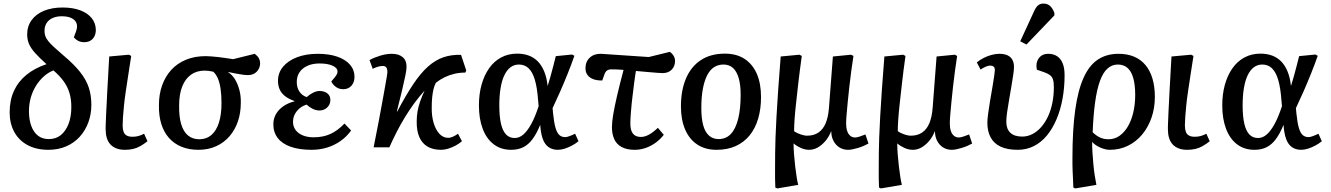

<svg xmlns="http://www.w3.org/2000/svg" viewBox="-20 -824 7444 1074"><path d="M251 14Q183 14 134 -12.5Q85 -39 59.5 -86.5Q34 -134 34 -195Q34 -263 58 -315.5Q82 -368 128 -405.5Q174 -443 240 -465Q199 -502 175.5 -528.5Q152 -555 142 -579Q132 -603 132 -631Q132 -677 156.5 -711Q181 -745 225.5 -763.5Q270 -782 330 -782Q387 -782 428.5 -766.5Q470 -751 493 -722.5Q516 -694 516 -656Q516 -637 508.5 -621.5Q501 -606 486.5 -597Q472 -588 451 -588Q433 -588 418.5 -595Q404 -602 393 -615Q402 -637 406.5 -651.5Q411 -666 411 -676Q411 -694 401 -706.5Q391 -719 372 -726Q353 -733 325 -733Q297 -733 275 -723.5Q253 -714 241 -695.5Q229 -677 229 -651Q229 -636 233 -623.5Q237 -611 248.5 -596Q260 -581 281 -561.5Q302 -542 336 -513Q393 -465 427 -422.5Q461 -380 476 -336Q491 -292 491 -238Q491 -185 474 -139Q457 -93 425.5 -58.5Q394 -24 349.5 -5Q305 14 251 14ZM253 -46Q293 -46 320.5 -68.5Q348 -91 363.5 -131Q379 -171 379 -226Q379 -269 368.5 -304Q358 -339 336 -369.5Q314 -400 279 -430Q250 -419 225 -396.5Q200 -374 181.5 -344.5Q163 -315 152.5 -279Q142 -243 142 -202Q142 -155 155 -119.5Q168 -84 192.5 -65Q217 -46 253 -46Z M679 14Q650 14 629.5 5.5Q609 -3 596 -18Q583 -33 577 -54Q571 -75 571 -100Q571 -106 571 -114Q571 -122 571.5 -132Q572 -142 572.5 -154.5Q573 -167 573.5 -181.5Q574 -196 575 -213.5Q576 -231 577 -251Q578 -271 579 -293Q580 -315 581.5 -339.5Q583 -364 584.5 -391Q586 -418 587.5 -447.5Q589 -477 591 -508L701 -518L714 -511Q705 -455 697.5 -405Q690 -355 683.5 -312Q677 -269 673.5 -233Q670 -197 668 -169.5Q666 -142 666 -123Q666 -102 671 -87.5Q676 -73 688.5 -66Q701 -59 721 -59Q739 -59 754 -63Q769 -67 786 -76L805 -34Q785 -18 765.5 -7Q746 4 725 9Q704 14 679 14Z M1090 14Q1037 14 995.5 -3Q954 -20 925.5 -52Q897 -84 882.5 -130Q868 -176 869 -236Q869 -297 887 -347Q905 -397 938.5 -433.5Q972 -470 1020.5 -490Q1069 -510 1131 -510Q1144 -510 1161.5 -508.5Q1179 -507 1199.5 -505Q1220 -503 1241.5 -499.5Q1263 -496 1284 -493L1405 -523Q1422 -510 1428.5 -497.5Q1435 -485 1435 -471Q1435 -453 1427 -438Q1419 -423 1404 -413.5Q1389 -404 1367 -404Q1355 -404 1339 -406Q1323 -408 1302.5 -412Q1282 -416 1257 -421V-419Q1278 -407 1294 -381Q1310 -355 1319 -321Q1328 -287 1327 -249Q1327 -193 1311 -145.5Q1295 -98 1264 -62Q1233 -26 1189 -6Q1145 14 1090 14ZM1095 -45Q1134 -45 1161.5 -68Q1189 -91 1204 -136Q1219 -181 1219 -247Q1219 -292 1214 -326.5Q1209 -361 1199 -384.5Q1189 -408 1173 -423Q1160 -426 1147.5 -427.5Q1135 -429 1125 -429Q1080 -429 1048 -406Q1016 -383 999 -339.5Q982 -296 982 -234Q981 -170 994 -128Q1007 -86 1032.5 -65.5Q1058 -45 1095 -45Z M1723 14Q1654 14 1606 -3Q1558 -20 1533.5 -52Q1509 -84 1509 -129Q1509 -160 1523.5 -185.5Q1538 -211 1564.5 -229.5Q1591 -248 1627 -257V-259Q1596 -270 1575.5 -285.5Q1555 -301 1545 -322.5Q1535 -344 1535 -372Q1535 -417 1563.5 -451Q1592 -485 1642 -504Q1692 -523 1757 -523Q1821 -523 1867 -507Q1913 -491 1938 -462Q1963 -433 1963 -394Q1963 -364 1946 -344.5Q1929 -325 1899 -325Q1884 -325 1871.5 -330.5Q1859 -336 1849 -346Q1839 -356 1833 -368Q1853 -391 1860.5 -402Q1868 -413 1868 -424Q1868 -444 1840.5 -456.5Q1813 -469 1767 -469Q1729 -469 1700 -456Q1671 -443 1655.5 -420Q1640 -397 1640 -365Q1640 -334 1655 -311.5Q1670 -289 1696 -281Q1711 -295 1730.5 -305Q1750 -315 1767 -315Q1795 -315 1811.5 -301.5Q1828 -288 1828 -265Q1828 -240 1810.5 -223Q1793 -206 1767 -206Q1748 -206 1729.5 -215Q1711 -224 1695 -239Q1662 -229 1640.5 -202.5Q1619 -176 1619 -143Q1619 -117 1633 -97.5Q1647 -78 1673 -67Q1699 -56 1735 -56Q1787 -56 1828 -74.5Q1869 -93 1907 -133L1944 -94Q1919 -59 1884.5 -35Q1850 -11 1809.5 1.5Q1769 14 1723 14Z M2447 14Q2402 14 2371.5 -4Q2341 -22 2325.5 -57.5Q2310 -93 2311 -146Q2311 -174 2315.5 -200.5Q2320 -227 2330 -256Q2340 -285 2355 -317Q2324 -283 2297 -246Q2270 -209 2245.5 -169Q2221 -129 2199.5 -87Q2178 -45 2158 0H2070Q2086 -79 2098 -143Q2110 -207 2119 -256Q2128 -305 2134 -339.5Q2140 -374 2143.5 -394Q2147 -414 2147 -419Q2147 -438 2141 -446.5Q2135 -455 2121 -455Q2110 -455 2095 -451Q2080 -447 2065 -439L2047 -488Q2072 -502 2106.5 -512.5Q2141 -523 2171 -523Q2211 -523 2233 -504Q2255 -485 2254 -448Q2254 -434 2247.5 -401.5Q2241 -369 2229 -318.5Q2217 -268 2200 -201L2202 -200Q2250 -291 2291.5 -353Q2333 -415 2374 -451.5Q2415 -488 2460 -503.5Q2505 -519 2559 -517L2588 -430L2583 -418Q2550 -418 2521 -411Q2492 -404 2466.5 -391.5Q2441 -379 2418 -361Q2409 -343 2404.5 -323.5Q2400 -304 2397.5 -279.5Q2395 -255 2395 -224Q2394 -176 2405.5 -137Q2417 -98 2438 -75.5Q2459 -53 2487 -53Q2500 -53 2515 -60Q2530 -67 2542 -76L2564 -34Q2548 -20 2528 -9.5Q2508 1 2487.5 7.5Q2467 14 2447 14Z M2839 14Q2782 14 2741.5 -17Q2701 -48 2680 -104Q2659 -160 2659 -234Q2659 -297 2673.5 -349.5Q2688 -402 2715.5 -441.5Q2743 -481 2783 -502.5Q2823 -524 2873 -524Q2908 -524 2937 -513.5Q2966 -503 2987.5 -481.5Q3009 -460 3023.5 -426Q3038 -392 3043 -345H3044Q3052 -370 3059.5 -397Q3067 -424 3074.5 -453Q3082 -482 3089 -510L3180 -519L3193 -512Q3176 -463 3155.5 -412Q3135 -361 3113.5 -312Q3092 -263 3071 -219L3074 -188Q3079 -139 3087 -110.5Q3095 -82 3108 -69.5Q3121 -57 3142 -57Q3151 -57 3167 -63Q3183 -69 3197 -76L3216 -34Q3199 -20 3179 -9.5Q3159 1 3139 7.5Q3119 14 3100 14Q3071 14 3049.5 -0.5Q3028 -15 3016.5 -46Q3005 -77 3002 -124H3001Q2982 -77 2959 -46Q2936 -15 2907 -0.5Q2878 14 2839 14ZM2859 -52Q2885 -52 2907.5 -71.5Q2930 -91 2951.5 -130Q2973 -169 2993 -230L2990 -263Q2985 -333 2972 -377Q2959 -421 2937 -442Q2915 -463 2883 -463Q2856 -463 2835.5 -447.5Q2815 -432 2801 -402.5Q2787 -373 2780 -330.5Q2773 -288 2773 -235Q2773 -172 2782.5 -131.5Q2792 -91 2811 -71.5Q2830 -52 2859 -52Z M3530 14Q3486 14 3457.5 -1.5Q3429 -17 3416 -45.5Q3403 -74 3403 -113Q3403 -140 3410 -182.5Q3417 -225 3431.5 -287.5Q3446 -350 3468 -433Q3449 -435 3431 -435.5Q3413 -436 3399 -436Q3385 -436 3375.5 -429.5Q3366 -423 3360 -405L3349 -374Q3322 -373 3300.5 -380.5Q3279 -388 3267 -403.5Q3255 -419 3255 -442Q3255 -479 3279 -501.5Q3303 -524 3342 -523L3609 -505L3727 -534Q3742 -523 3749 -510Q3756 -497 3756 -483Q3756 -453 3737 -434Q3718 -415 3686 -415Q3677 -415 3659 -416.5Q3641 -418 3611 -420.5Q3581 -423 3537 -427Q3534 -409 3531.5 -390.5Q3529 -372 3526.5 -353.5Q3524 -335 3522 -316.5Q3520 -298 3517.5 -280Q3515 -262 3513.5 -245Q3512 -228 3510.5 -211.5Q3509 -195 3508 -181Q3507 -167 3506.5 -155Q3506 -143 3506 -133Q3506 -95 3520.5 -76.5Q3535 -58 3565 -58Q3587 -58 3610.5 -71Q3634 -84 3660 -109L3693 -70Q3673 -44 3646.5 -25Q3620 -6 3590.5 4Q3561 14 3530 14Z M3988 14Q3925 14 3880.5 -15.5Q3836 -45 3812.5 -99.5Q3789 -154 3789 -229Q3789 -318 3817 -384.5Q3845 -451 3900 -487.5Q3955 -524 4035 -524Q4100 -524 4145 -494.5Q4190 -465 4213.5 -411Q4237 -357 4237 -281Q4237 -215 4221 -160.5Q4205 -106 4173.5 -67Q4142 -28 4095.5 -7Q4049 14 3988 14ZM3999 -46Q4041 -46 4068 -74.5Q4095 -103 4109 -158.5Q4123 -214 4123 -294Q4123 -350 4112 -387.5Q4101 -425 4080 -444Q4059 -463 4027 -463Q3997 -463 3974 -448Q3951 -433 3935.5 -402.5Q3920 -372 3911.5 -326.5Q3903 -281 3903 -220Q3903 -162 3913.5 -123.5Q3924 -85 3946 -65.5Q3968 -46 3999 -46Z M4328 230 4317 225Q4316 199 4315.5 172.5Q4315 146 4315.5 111.5Q4316 77 4316 30Q4316 -4 4318 -54.5Q4320 -105 4323.5 -171.5Q4327 -238 4333 -322.5Q4339 -407 4347 -508L4452 -518L4465 -511Q4453 -425 4445.5 -358.5Q4438 -292 4432.5 -242Q4427 -192 4424.5 -155Q4422 -118 4422 -90Q4436 -80 4457.5 -72.5Q4479 -65 4495 -65Q4532 -65 4558 -82.5Q4584 -100 4598.5 -134.5Q4613 -169 4617 -221L4639 -508L4741 -518L4754 -511Q4748 -473 4742 -428.5Q4736 -384 4731 -339Q4726 -294 4722 -253.5Q4718 -213 4715.5 -181.5Q4713 -150 4713 -134Q4713 -110 4718.5 -92.5Q4724 -75 4735.5 -65Q4747 -55 4763 -55Q4774 -55 4790 -60.5Q4806 -66 4821 -72L4838 -21Q4825 -14 4810 -7.5Q4795 -1 4779.5 3.5Q4764 8 4750 11Q4736 14 4724 14Q4697 14 4676 1Q4655 -12 4642.5 -35.5Q4630 -59 4630 -89H4629Q4616 -57 4596 -34Q4576 -11 4553.5 1.5Q4531 14 4506 14Q4483 14 4459.5 3.5Q4436 -7 4420 -21H4419Q4419 5 4421.5 38Q4424 71 4428 105.5Q4432 140 4436.5 168Q4441 196 4445 210Z M4908 230 4897 225Q4896 199 4895.5 172.5Q4895 146 4895.5 111.5Q4896 77 4896 30Q4896 -4 4898 -54.5Q4900 -105 4903.5 -171.5Q4907 -238 4913 -322.5Q4919 -407 4927 -508L5032 -518L5045 -511Q5033 -425 5025.5 -358.5Q5018 -292 5012.5 -242Q5007 -192 5004.5 -155Q5002 -118 5002 -90Q5016 -80 5037.5 -72.5Q5059 -65 5075 -65Q5112 -65 5138 -82.5Q5164 -100 5178.5 -134.5Q5193 -169 5197 -221L5219 -508L5321 -518L5334 -511Q5328 -473 5322 -428.5Q5316 -384 5311 -339Q5306 -294 5302 -253.5Q5298 -213 5295.5 -181.5Q5293 -150 5293 -134Q5293 -110 5298.5 -92.5Q5304 -75 5315.5 -65Q5327 -55 5343 -55Q5354 -55 5370 -60.5Q5386 -66 5401 -72L5418 -21Q5405 -14 5390 -7.5Q5375 -1 5359.5 3.5Q5344 8 5330 11Q5316 14 5304 14Q5277 14 5256 1Q5235 -12 5222.5 -35.5Q5210 -59 5210 -89H5209Q5196 -57 5176 -34Q5156 -11 5133.5 1.5Q5111 14 5086 14Q5063 14 5039.5 3.5Q5016 -7 5000 -21H4999Q4999 5 5001.5 38Q5004 71 5008 105.5Q5012 140 5016.5 168Q5021 196 5025 210Z M5673 14Q5614 14 5576.5 -4Q5539 -22 5521 -56Q5503 -90 5503 -138Q5503 -154 5507 -185.5Q5511 -217 5517.5 -255.5Q5524 -294 5530.5 -331.5Q5537 -369 5541 -396.5Q5545 -424 5545 -431Q5545 -445 5538.5 -451Q5532 -457 5518 -457Q5508 -457 5494 -451Q5480 -445 5465 -435L5444 -475Q5461 -489 5482.5 -500Q5504 -511 5527 -517Q5550 -523 5569 -523Q5598 -523 5616 -514.5Q5634 -506 5643 -489.5Q5652 -473 5652 -450Q5652 -433 5647.5 -403.5Q5643 -374 5637 -338Q5631 -302 5624.5 -265Q5618 -228 5613.5 -196Q5609 -164 5609 -143Q5609 -103 5631.5 -81.5Q5654 -60 5698 -60Q5728 -60 5755 -74Q5782 -88 5804 -113Q5826 -138 5842 -172Q5858 -206 5866.5 -248Q5875 -290 5875 -338Q5875 -364 5870 -379.5Q5865 -395 5853 -404Q5841 -413 5818 -421L5780 -434Q5772 -471 5790 -497Q5808 -523 5844 -523Q5872 -523 5892.5 -510Q5913 -497 5924 -470.5Q5935 -444 5935 -403Q5935 -334 5923.5 -271.5Q5912 -209 5890 -157Q5868 -105 5836.5 -66.5Q5805 -28 5763.5 -7Q5722 14 5673 14ZM5722 -575 5687 -593 5763 -758Q5774 -783 5786 -793.5Q5798 -804 5817 -804Q5839 -804 5853.5 -791Q5868 -778 5878 -752V-738Z M5995 230 5984 225Q5983 197 5982 174.5Q5981 152 5980 132.5Q5979 113 5979 95.5Q5979 78 5979 59Q5979 -98 5994.5 -209Q6010 -320 6041.5 -389.5Q6073 -459 6121.5 -491Q6170 -523 6237 -523Q6286 -523 6324 -507Q6362 -491 6388 -459.5Q6414 -428 6427 -383Q6440 -338 6440 -282Q6440 -219 6421 -165Q6402 -111 6368.5 -71Q6335 -31 6289 -8.5Q6243 14 6188 14Q6164 14 6136 2Q6108 -10 6090 -29H6089Q6089 -2 6091 29.5Q6093 61 6096 94Q6099 127 6103.5 156.5Q6108 186 6113 210ZM6181 -45Q6215 -45 6242.5 -64.5Q6270 -84 6289.5 -117.5Q6309 -151 6319.5 -196Q6330 -241 6330 -293Q6330 -350 6319 -388Q6308 -426 6286.5 -444.5Q6265 -463 6233 -463Q6200 -463 6175 -440.5Q6150 -418 6133 -371.5Q6116 -325 6106 -253.5Q6096 -182 6092 -84Q6113 -64 6134 -54.5Q6155 -45 6181 -45Z M6621 14Q6592 14 6571.5 5.5Q6551 -3 6538 -18Q6525 -33 6519 -54Q6513 -75 6513 -100Q6513 -106 6513 -114Q6513 -122 6513.5 -132Q6514 -142 6514.5 -154.5Q6515 -167 6515.5 -181.5Q6516 -196 6517 -213.5Q6518 -231 6519 -251Q6520 -271 6521 -293Q6522 -315 6523.5 -339.5Q6525 -364 6526.5 -391Q6528 -418 6529.5 -447.5Q6531 -477 6533 -508L6643 -518L6656 -511Q6647 -455 6639.5 -405Q6632 -355 6625.5 -312Q6619 -269 6615.5 -233Q6612 -197 6610 -169.5Q6608 -142 6608 -123Q6608 -102 6613 -87.5Q6618 -73 6630.5 -66Q6643 -59 6663 -59Q6681 -59 6696 -63Q6711 -67 6728 -76L6747 -34Q6727 -18 6707.5 -7Q6688 4 6667 9Q6646 14 6621 14Z M6997 14Q6940 14 6899.5 -17Q6859 -48 6838 -104Q6817 -160 6817 -234Q6817 -297 6831.5 -349.5Q6846 -402 6873.5 -441.5Q6901 -481 6941 -502.5Q6981 -524 7031 -524Q7066 -524 7095 -513.5Q7124 -503 7145.5 -481.5Q7167 -460 7181.5 -426Q7196 -392 7201 -345H7202Q7210 -370 7217.5 -397Q7225 -424 7232.5 -453Q7240 -482 7247 -510L7338 -519L7351 -512Q7334 -463 7313.5 -412Q7293 -361 7271.5 -312Q7250 -263 7229 -219L7232 -188Q7237 -139 7245 -110.5Q7253 -82 7266 -69.5Q7279 -57 7300 -57Q7309 -57 7325 -63Q7341 -69 7355 -76L7374 -34Q7357 -20 7337 -9.5Q7317 1 7297 7.5Q7277 14 7258 14Q7229 14 7207.5 -0.5Q7186 -15 7174.5 -46Q7163 -77 7160 -124H7159Q7140 -77 7117 -46Q7094 -15 7065 -0.5Q7036 14 6997 14ZM7017 -52Q7043 -52 7065.5 -71.5Q7088 -91 7109.5 -130Q7131 -169 7151 -230L7148 -263Q7143 -333 7130 -377Q7117 -421 7095 -442Q7073 -463 7041 -463Q7014 -463 6993.5 -447.5Q6973 -432 6959 -402.5Q6945 -373 6938 -330.5Q6931 -288 6931 -235Q6931 -172 6940.5 -131.5Q6950 -91 6969 -71.5Q6988 -52 7017 -52Z"/></svg>

Font: Literata 18pt Medium
Style: Italic
Weight: 500
Italic angle: -2°
Designer: Latin by Veronika Burian and Jose Scaglione. Greek by Irene Vlachou. Cyrillic by Vera Evstafieva
Foundry: TypeTogether
Version: Version 3.103;gftools[0.9.29]